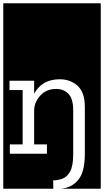

<svg xmlns="http://www.w3.org/2000/svg" viewBox="-32 -937 634 1170"><path d="M414 3Q414 75 395 108.5Q376 142 348 152Q320 162 292 162L293 213H-12V-917H582V213H340Q405 207 444.5 159.5Q484 112 485 6V-285Q485 -374 441 -414Q397 -454 332 -454Q224 -454 176 -366V-445H26V-388H106V-57H28V0H254V-57H176V-267Q178 -316 214.5 -355.5Q251 -395 310 -395Q356 -395 385 -365.5Q414 -336 414 -264Z"/></svg>

Font: Zilla Slab Highlight Regular
Style: Regular
Weight: 400
Designer: Typotheque Type Foundry
Foundry: Typotheque type foundry
Version: Version 1.1; 2017; ttfautohint (v1.6)